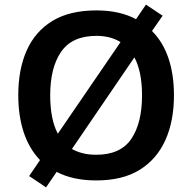

<svg xmlns="http://www.w3.org/2000/svg" viewBox="-20 -770 831 830"><path d="M732 -358Q732 -247 695 -164.5Q658 -82 584 -36Q510 10 396 10Q295 10 225 -27L179 40L106 -9L153 -78Q106 -127 82.5 -198Q59 -269 59 -359Q59 -470 95.5 -552Q132 -634 206.5 -679.5Q281 -725 397 -725Q447 -725 490 -715.5Q533 -706 568 -687L611 -750L683 -702L637 -636Q685 -588 708.5 -517.5Q732 -447 732 -358ZM594 -358Q594 -460 561 -522L291 -126Q312 -114 338 -107.5Q364 -101 396 -101Q501 -101 547.5 -169.5Q594 -238 594 -358ZM197 -358Q197 -308 205 -266Q213 -224 230 -192L501 -588Q458 -615 397 -615Q292 -615 244.5 -546.5Q197 -478 197 -358Z"/></svg>

Font: Noto Sans Javanese SemiBold
Style: Regular
Weight: 600
Version: Version 2.004